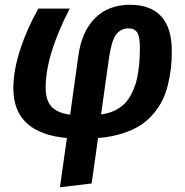

<svg xmlns="http://www.w3.org/2000/svg" viewBox="-20 -566 779 807"><path d="M526.9 -545.9Q612.8 -545.9 657.5 -497.3Q702.1 -448.7 702.1 -352.1Q702.1 -313.5 698.5 -279.8Q694.8 -246.1 685.8 -209.7Q676.8 -173.3 662.1 -143.8Q647.5 -114.3 623.5 -86.2Q599.6 -58.1 567.9 -38.1Q536.1 -18.1 491.5 -4.2Q446.8 9.8 392.1 14.2L365.2 205.1L231.9 221.2L261.2 14.2Q36.1 -6.3 36.1 -194.8Q36.1 -267.6 64 -355Q91.8 -442.4 141.1 -529.8H272.9Q171.9 -333.5 171.9 -198.2Q171.9 -144 196.8 -117.4Q221.7 -90.8 274.9 -84L309.1 -330.1Q323.2 -434.1 379.6 -490Q436 -545.9 526.9 -545.9ZM521 -446.8Q488.8 -446.8 469.2 -422.4Q449.7 -397.9 439 -328.1L404.8 -85Q436 -88.9 460.9 -100.8Q485.8 -112.8 502.7 -129.4Q519.5 -146 531.7 -169.7Q543.9 -193.4 550.8 -216.1Q557.6 -238.8 561.5 -267.6Q565.4 -296.4 566.7 -318.6Q567.9 -340.8 567.9 -368.2Q567.9 -412.1 556.6 -429.4Q545.4 -446.8 521 -446.8Z"/></svg>

Font: FiraGO SemiBold
Style: Italic
Weight: 600
Italic angle: -8°
Designer: bBox Type GmbH
Foundry: bBox Type GmbH
Version: Version 1.001;PS 001.001;hotconv 1.0.88;makeotf.lib2.5.64775